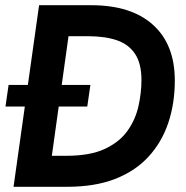

<svg xmlns="http://www.w3.org/2000/svg" viewBox="-20 -717 714 737"><path d="M32 0 130 -697H330Q484 -697 567.5 -621.5Q651 -546 651 -408Q651 -320 626 -245.5Q601 -171 550 -115.5Q499 -60 421.5 -30Q344 0 238 0ZM179 -119H235Q326 -119 382.5 -145.5Q439 -172 469.5 -215Q500 -258 511.5 -309.5Q523 -361 523 -410Q523 -473 498.5 -510Q474 -547 428.5 -562.5Q383 -578 318 -578H243ZM1 -308 13 -391H327L315 -308Z"/></svg>

Font: Hanken Grotesk
Style: Bold Italic
Weight: 700
Italic angle: -8°
Designer: Alfredo Marco Pradil
Foundry: Hanken Design Co.
Version: Version 3.013